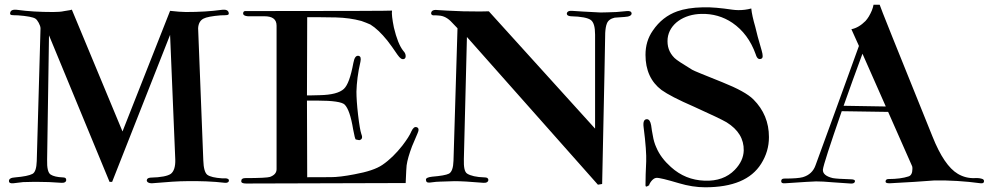

<svg xmlns="http://www.w3.org/2000/svg" viewBox="-20 -778 4205 815"><path d="M951 -15C950 -18 946 -20 940 -21H923C892 -23 871 -28 860 -36C850 -44 844 -64 843 -97L821 -658C822 -678 830 -692 844 -699C855 -705 880 -710 918 -713C927 -713 935 -713 943 -714C949 -715 952 -717 951 -722C950 -734 940 -739 919 -736C876 -730 826 -727 769 -727C752 -727 729 -729 702 -732L500 -220L285 -737C284 -736 273 -734 253 -731C240 -728 224 -727 205 -727C148 -727 98 -730 55 -736C34 -739 24 -734 23 -722C22 -717 25 -715 30 -714C39 -713 47 -713 55 -713C96 -710 121 -705 130 -699C139 -694 152 -670 152 -658L136 -94C135 -64 129 -46 118 -40C105 -33 80 -28 44 -25C27 -24 18 -19 18 -10C18 -2 24 1 36 0L78 -5C107 -6 128 -6 141 -6C170 -6 204 -5 241 -2C253 -1 262 -6 261 -15C261 -22 256 -25 246 -25C223 -26 206 -30 195 -37C184 -44 179 -65 180 -100L188 -628L445 -6H456L702 -630L724 -101C725 -70 718 -50 705 -40C692 -31 664 -25 619 -24C609 -23 604 -20 603 -13C603 -5 611 0 624 0C692 -6 741 -9 771 -9C829 -10 884 -8 935 -2C947 -1 954 -7 951 -15Z M1752 -211C1759 -226 1758 -235 1749 -238C1740 -241 1733 -235 1726 -220C1720 -205 1707 -185 1688 -160C1662 -127 1634 -99 1603 -78C1578 -61 1539 -48 1484 -38C1443 -30 1409 -26 1384 -26C1307 -26 1273 -26 1284 -25L1283 -351H1327C1393 -351 1432 -345 1443 -334C1458 -319 1470 -284 1479 -229C1484 -201 1488 -187 1490 -186C1498 -184 1503 -183 1505 -183C1518 -186 1520 -195 1513 -212C1510 -221 1505 -247 1500 -290C1495 -333 1493 -366 1493 -389C1494 -426 1499 -469 1510 -516C1513 -531 1511 -539 1502 -541C1491 -543 1484 -533 1480 -511C1469 -452 1456 -416 1440 -401C1422 -384 1388 -375 1337 -374C1308 -373 1290 -373 1283 -373L1284 -705C1318 -705 1359 -705 1406 -704C1445 -703 1481 -698 1514 -689C1528 -684 1541 -679 1552 -674C1575 -660 1599 -637 1624 -606C1636 -591 1650 -571 1667 -546C1678 -530 1687 -524 1696 -528C1700 -530 1702 -534 1702 -540C1702 -547 1699 -555 1692 -562C1676 -582 1663 -615 1652 -661C1645 -696 1642 -720 1644 -733C1645 -732 1438 -731 1024 -731C1016 -732 1012 -728 1012 -721C1012 -714 1019 -710 1032 -709C1032 -709 1055 -709 1102 -709C1137 -709 1154 -696 1154 -669V-60C1154 -45 1145 -34 1126 -27C1117 -24 1082 -22 1021 -22C1010 -22 1004 -18 1004 -9C1004 -2 1011 1 1025 1L1702 -1C1704 -45 1705 -70 1706 -76C1709 -98 1717 -125 1729 -157L1752 -211Z M2661 -722C2660 -729 2654 -732 2641 -731L2597 -727C2568 -726 2545 -725 2529 -725C2472 -728 2431 -730 2407 -732C2394 -733 2386 -728 2386 -719C2387 -713 2392 -710 2403 -709C2448 -708 2476 -702 2488 -693C2500 -684 2506 -664 2506 -631V-232L2055 -730C2041 -729 2005 -729 1947 -730C1891 -732 1856 -734 1843 -735C1822 -738 1811 -734 1810 -722C1810 -717 1813 -714 1818 -713C1827 -713 1835 -713 1843 -712C1863 -711 1882 -701 1899 -682L1922 -658L1905 -96C1904 -66 1898 -48 1886 -41C1874 -35 1850 -31 1814 -28C1797 -26 1788 -22 1788 -16C1788 -6 1793 -2 1804 -3C1825 -6 1840 -7 1848 -7C1876 -8 1897 -9 1910 -9C1934 -9 1975 -7 2032 -2C2045 -1 2053 -6 2053 -15C2052 -22 2047 -25 2037 -25C2002 -26 1977 -32 1963 -41C1952 -48 1948 -68 1949 -103L1962 -621L2518 6L2536 3C2545 -412 2549 -625 2549 -638C2550 -655 2552 -668 2556 -678C2561 -691 2572 -699 2589 -703L2631 -706C2652 -707 2662 -713 2661 -722Z M3213 -564C3200 -608 3191 -641 3186 -664C3177 -695 3171 -721 3169 -742C3151 -737 3133 -735 3114 -735C3105 -735 3096 -736 3088 -737C3041 -744 2999 -748 2964 -747C2919 -746 2883 -740 2855 -730C2813 -715 2778 -688 2751 -648C2730 -618 2720 -584 2720 -545C2720 -480 2743 -430 2788 -396C2813 -378 2859 -354 2926 -325C2999 -292 3045 -270 3064 -259C3114 -228 3138 -188 3137 -139C3136 -110 3124 -83 3099 -57C3067 -24 3024 -9 2971 -11C2916 -13 2869 -32 2828 -69C2800 -94 2779 -121 2766 -152C2759 -167 2754 -184 2751 -203C2748 -217 2746 -231 2744 -246C2741 -263 2735 -272 2726 -272C2714 -272 2709 -261 2712 -238C2721 -169 2724 -120 2723 -93C2721 -53 2720 -20 2720 7C2720 12 2721 14 2724 14C2726 14 2729 12 2734 9H2736C2735 10 2735 10 2735 10C2735 3 2750 -22 2766 -23C2777 -24 2809 -16 2863 0C2900 11 2937 17 2973 17C3090 17 3169 -16 3211 -83C3233 -118 3244 -155 3244 -196C3244 -259 3222 -312 3178 -356C3155 -379 3111 -403 3046 -429C2969 -460 2926 -477 2918 -482C2877 -507 2852 -523 2843 -532C2820 -555 2811 -582 2814 -615C2821 -676 2882 -718 2958 -719C3005 -720 3049 -708 3089 -681C3134 -650 3167 -606 3188 -547C3193 -530 3201 -524 3212 -529C3219 -532 3219 -543 3213 -564Z M4151 -18C4143 -21 4132 -23 4117 -22C4092 -21 4068 -27 4046 -40C4007 -63 3971 -116 3938 -199C3788 -570 3713 -757 3714 -758H3688C3685 -741 3678 -725 3668 -708C3664 -701 3659 -695 3654 -689C3635 -670 3615 -658 3594 -654L3626 -583C3552 -379 3491 -210 3442 -77C3433 -51 3415 -34 3388 -26C3374 -22 3348 -20 3309 -20C3300 -20 3296 -16 3296 -9C3296 -2 3301 1 3312 0C3388 -5 3432 -8 3444 -8C3461 -8 3486 -7 3517 -4L3590 1C3601 2 3608 -1 3609 -8C3610 -14 3604 -17 3590 -17C3551 -18 3526 -20 3515 -22C3486 -29 3472 -41 3473 -58C3475 -76 3502 -159 3553 -306L3750 -303L3852 -72C3853 -69 3853 -65 3853 -61C3853 -43 3847 -32 3836 -29C3815 -22 3786 -18 3751 -18C3743 -18 3739 -14 3739 -7C3739 -2 3745 0 3756 0C3833 -4 3897 -8 3946 -12C4011 -13 4077 -9 4143 0C4152 1 4157 -2 4157 -9C4157 -13 4155 -16 4151 -18ZM3561 -329C3586 -399 3612 -473 3641 -550L3740 -326Z"/></svg>

Font: GFS Fleischman
Style: Regular
Weight: 400
Designer: George Matthiopoulos
Foundry: George Matthiopoulos
Version: Version 1.0